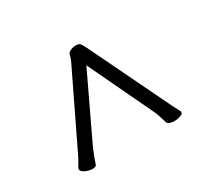

<svg xmlns="http://www.w3.org/2000/svg" viewBox="-98 -865 797 740"><g transform="rotate(-30 300.0 -494.5)"><path d="M303 -630 168 -346Q163 -335 155.5 -315.5Q148 -296 143 -280Q140 -272 125 -272Q110 -272 93.5 -279.5Q77 -287 77 -297Q77 -300 78 -302Q88 -319 97 -335.5Q106 -352 110 -362L260 -673Q266 -686 268 -697.5Q270 -709 291 -715Q296 -716 299 -716.5Q302 -717 306 -717Q322 -717 327.5 -707Q333 -697 339 -686L497 -359Q503 -346 511.5 -329Q520 -312 529 -295Q530 -293 530 -291Q530 -283 517 -278.5Q504 -274 490 -274Q479 -274 470 -277Q461 -280 459 -286Q455 -300 449.5 -317Q444 -334 438 -346Z"/></g></svg>

Font: QiushuiShotai
Style: Regular
Weight: 600
Designer: Fontworks Inc.
Foundry: Fontworks Inc.
Version: Version 1.250